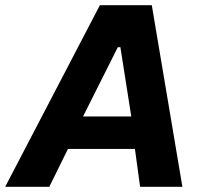

<svg xmlns="http://www.w3.org/2000/svg" viewBox="-70 -720 764 740"><path d="M-50 0H120L192 -146H450L470 0H633L515 -700H315ZM250 -271 384 -538H394L436 -271Z"/></svg>

Font: Fixel Display
Style: Bold Italic
Weight: 700
Italic angle: -10°
Designer: AlfaBravo + MacPaw
Foundry: Kyrylo Tkachov, Marchela Mozhyna, Serhii Makarenko, Maria Weinstein, Zakhar Kryvoshyya
Version: Version 1.210;Glyphs 3.2 (3217)